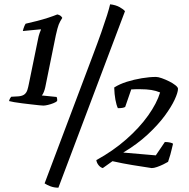

<svg xmlns="http://www.w3.org/2000/svg" viewBox="-20 -775 875 891"><path d="M181 -285Q177 -285 161.5 -286.5Q146 -288 125.5 -290.5Q105 -293 83.5 -295.5Q62 -298 45.5 -301Q29 -304 22 -306Q24 -314 27 -319Q30 -324 32 -326L67 -328Q85 -330 94 -337.5Q103 -345 107 -357.5Q111 -370 114 -386L156 -591Q159 -608 164 -622Q169 -636 170 -637L169 -639L86 -631Q88 -641 92 -651Q96 -661 99 -665Q126 -671 153 -678Q180 -685 204.5 -693Q229 -701 246 -708Q255 -706 260.5 -702Q266 -698 269 -692Q258 -675 252.5 -661Q247 -647 239 -611L190 -370Q188 -360 183.5 -348.5Q179 -337 174 -332L243 -325Q244 -323 245 -317Q246 -311 245 -306Q240 -301 227.5 -296Q215 -291 202 -288Q189 -285 181 -285ZM251 96Q231 96 214 89.5Q197 83 187 76L409 -513Q434 -579 450.5 -626Q467 -673 477 -705Q487 -737 491 -755Q517 -752 535 -742Q553 -732 560 -723ZM457 5Q446 2 437.5 -8.5Q429 -19 427 -32Q504 -74 565.5 -128Q627 -182 667.5 -239Q708 -296 723 -346Q704 -354 682 -357.5Q660 -361 631 -361Q621 -361 610.5 -361Q600 -361 589 -360L561 -279Q553 -273 527 -273Q520 -288 515.5 -312.5Q511 -337 510 -369Q535 -385 568.5 -395.5Q602 -406 638 -412Q674 -418 704 -418Q714 -418 731 -412Q748 -406 765 -397.5Q782 -389 794 -379.5Q806 -370 806 -363Q806 -346 790.5 -312.5Q775 -279 744 -237Q713 -195 665 -150.5Q617 -106 552 -67L703 -54L745 -116Q759 -116 769.5 -113.5Q780 -111 783 -108Q780 -95 777 -83Q774 -71 770.5 -57.5Q767 -44 760 -24Q752 -19 737.5 -12Q723 -5 708.5 0Q694 5 684 5Q638 -2 594.5 -9Q551 -16 502 -27Z"/></svg>

Font: Texturina Medium
Style: Italic
Weight: 500
Italic angle: -11°
Designer: Guillermo Torres Carreño
Foundry: Omnibus-Type
Version: Version 1.002